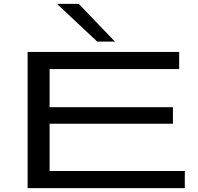

<svg xmlns="http://www.w3.org/2000/svg" viewBox="-20 -967 1019 987"><path d="M122 0V-700H901V-612H235V-416H869V-331H235V-88H930V0ZM480 -753 273 -947H385L571 -753Z"/></svg>

Font: Georama ExtraExtended
Style: Regular
Weight: 400
Width: 8
Designer: Jean-Baptiste Levee
Foundry: Production Type
Version: Version 1.000